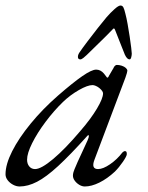

<svg xmlns="http://www.w3.org/2000/svg" viewBox="-26 -661 537 695"><path d="M410 -641Q417 -641 420.5 -634.5Q424 -628 428 -611Q432 -596 436 -573.5Q440 -551 443.5 -528Q447 -505 449 -488Q451 -471 451 -467Q451 -461 449 -453.5Q447 -446 443 -446Q434 -446 426 -463Q420 -478 409.5 -504.5Q399 -531 390 -554Q387 -562 381 -554Q359 -531 332 -505Q305 -479 288 -462Q283 -457 276 -451.5Q269 -446 265 -446Q256 -446 256 -455Q256 -460 258 -464.5Q260 -469 263 -473Q271 -485 289.5 -509.5Q308 -534 328 -559.5Q348 -585 360 -599Q374 -615 388.5 -628Q403 -641 410 -641ZM45 14Q33 14 21 7.5Q9 1 1.5 -9Q-6 -19 -6 -30Q-6 -66 18 -113.5Q42 -161 85 -213.5Q128 -266 184 -315Q238 -362 272 -385.5Q306 -409 322 -409Q338 -409 350 -395Q364 -377 362.5 -378.5Q361 -380 362 -380Q364 -380 365.5 -381.5Q367 -383 368 -386Q382 -410 385 -415Q388 -420 385 -416Q391 -426 397 -426Q406 -426 415 -423Q424 -420 429.5 -415Q435 -410 435 -405Q435 -400 428 -380L316 -83Q303 -49 329 -49Q347 -49 372.5 -66.5Q398 -84 417 -109Q419 -111 421.5 -112.5Q424 -114 426 -114Q430 -114 431.5 -111.5Q433 -109 433 -103Q433 -96 419 -75.5Q405 -55 390 -40Q362 -14 333.5 0Q305 14 281 14Q271 14 261 8Q251 2 244.5 -7Q238 -16 238 -25Q238 -36 244 -48Q240 -39 243.5 -48Q247 -57 255.5 -76Q264 -95 274 -116Q284 -137 291 -153Q296 -164 295.5 -169.5Q295 -175 289 -168Q228 -100 184.5 -60Q141 -20 108 -3Q75 14 45 14ZM101 -49Q123 -49 166.5 -85.5Q210 -122 265 -187Q303 -231 325 -268Q347 -305 347 -323Q347 -331 334 -342Q328 -347 321 -350Q314 -353 309 -353Q291 -353 259.5 -335Q228 -317 202 -292Q169 -260 139 -220Q109 -180 90.5 -143Q72 -106 72 -83Q72 -68 80 -58.5Q88 -49 101 -49Z"/></svg>

Font: EB Garamond
Style: Italic
Weight: 400
Italic angle: -17.2°
Designer: Georg Duffner and Octavio Pardo
Foundry: Georg Duffner
Version: Version 1.001